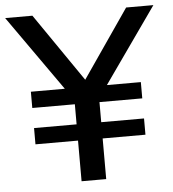

<svg xmlns="http://www.w3.org/2000/svg" viewBox="-61 -752 722 800"><g transform="rotate(-5 300.0 -352.5)"><path d="M610 -705 388 -390H530V-322H351V-238H530V-170H351V0H248V-170H70V-238H248V-322H70V-390H212L-10 -705H104L300 -420L496 -705Z"/></g></svg>

Font: wassup Sans
Style: Medium
Weight: 600
Version: Version 2.001